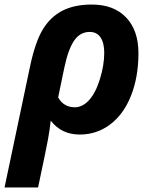

<svg xmlns="http://www.w3.org/2000/svg" viewBox="-52 -576 667 836"><path d="M550.8 -344.2Q550.8 -241.7 519 -160.6Q487.3 -79.6 428.7 -34.9Q370.1 9.8 294.9 9.8Q215.3 9.8 168.9 -50.8Q164.6 -10.7 156.7 32.2Q148.9 75.2 113.8 240.2H-32.2L79.1 -288.1Q101.6 -393.6 134.3 -447.8Q167 -502 219.2 -529.1Q271.5 -556.2 348.1 -556.2Q443.4 -556.2 497.1 -500Q550.8 -443.8 550.8 -344.2ZM338.9 -437Q296.4 -437 270.5 -398.7Q244.6 -360.4 228 -280.8L201.2 -151.9Q225.1 -108.9 273.9 -108.9Q307.6 -108.9 336.2 -140.4Q364.7 -171.9 383.3 -232.4Q401.9 -293 401.9 -346.2Q401.9 -389.2 385.7 -413.1Q369.6 -437 338.9 -437Z"/></svg>

Font: Zoram GWebM
Style: Bold Italic
Weight: 700
Italic angle: -12°
Foundry: Ascender Corporation
Version: Version 1.000